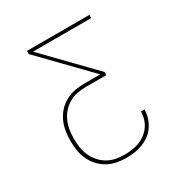

<svg xmlns="http://www.w3.org/2000/svg" viewBox="-171 -648 942 991"><g transform="rotate(-30 300.0 -152.5)"><path d="M298 215Q269 215 241 209.5Q213 204 188 190Q163 176 143.5 154.5Q124 133 112 107Q100 81 95.5 52.5Q91 24 91 -5Q91 -33 95.5 -62Q100 -91 112 -117.5Q124 -144 143.5 -165.5Q163 -187 188.5 -201Q214 -215 242.5 -220.5Q271 -226 300 -226H396L129 -501V-520H501V-501H154L421 -226V-207H300Q274 -207 248 -202Q222 -197 199 -184Q176 -171 158.5 -151Q141 -131 130.5 -107Q120 -83 116 -57Q112 -31 112 -5Q112 21 116 47Q120 73 130.5 96.5Q141 120 158.5 140Q176 160 198.5 173Q221 186 246.5 191Q272 196 298 196Q320 196 342.5 193Q365 190 386 182Q407 174 425 160.5Q443 147 456 129Q469 111 475.5 89Q482 67 482 45H503Q503 70 495.5 94Q488 118 474 139Q460 160 439.5 175Q419 190 396 199Q373 208 348 211.5Q323 215 298 215Z"/></g></svg>

Font: Iosevka SS04 Thin Extended
Style: Regular
Weight: 100
Width: 7
Monospace: yes
Designer: Belleve Invis
Foundry: Belleve Invis
Version: Version 19.0.0; ttfautohint (v1.8.4)